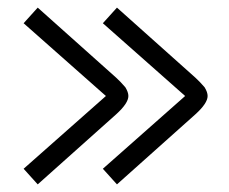

<svg xmlns="http://www.w3.org/2000/svg" viewBox="-20 -503 600 504"><path d="M466 -251 250 -442 287 -483 493 -299Q504 -289 517 -274Q525 -261 525 -251Q525 -232 493 -203L287 -19L250 -60ZM258 -251 42 -442 79 -483 285 -299Q296 -289 309 -274Q317 -261 317 -251Q317 -232 285 -203L79 -19L42 -60Z"/></svg>

Font: Bellota Text
Style: Regular
Weight: 400
Designer: Kemie Guaida
Foundry: Kemie Guaida
Version: Version 4.001